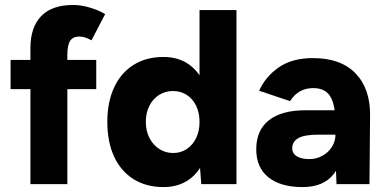

<svg xmlns="http://www.w3.org/2000/svg" viewBox="-20 -748 1569 780"><path d="M277.6 -727.8Q309 -727.8 344.3 -717.4Q379.6 -707 407.2 -690.8L351.6 -584.2Q324.6 -599.6 302.2 -599.6Q276.6 -599.6 265.1 -582.2Q253.6 -564.8 253.6 -525.8V0H103.6V-553Q103.6 -637 147.2 -682.4Q190.8 -727.8 277.6 -727.8ZM23 -504.6H371V-386H23Z M790.6 -93.8V-707H940.6V0H797.6ZM416 -252.6Q416 -333.2 443.6 -392.7Q471.2 -452.2 522.6 -484.4Q574 -516.6 644.4 -516.6Q706.2 -516.6 749.6 -484.8Q793 -453 815.1 -393.9Q837.2 -334.8 837.2 -252.6Q837.2 -170.6 815.1 -111Q793 -51.4 749.6 -19.7Q706.2 12 644.4 12Q574 12 522.6 -20.1Q471.2 -52.2 443.6 -111.8Q416 -171.4 416 -252.6ZM790.6 -252.6Q790.6 -289.2 777 -317.8Q763.4 -346.4 738.8 -362.3Q714.2 -378.2 682.8 -378.2Q651.4 -378.2 626.2 -362.3Q601 -346.4 586.7 -317.8Q572.4 -289.2 572.4 -252.6Q572.4 -216.2 587.1 -187.6Q601.8 -159 627.1 -142.7Q652.4 -126.4 683.8 -126.4Q714.4 -126.4 738.9 -142.7Q763.4 -159 777 -187.6Q790.6 -216.2 790.6 -252.6Z M1342.9 -104.4V-251Q1342.9 -319.6 1322.5 -354.9Q1302.1 -390.1 1252.4 -390.1Q1221.7 -390.1 1198.4 -376.9Q1175 -363.6 1158.4 -337.1L1032.7 -379.4Q1058.7 -437.1 1112.9 -474.6Q1167.1 -512 1251.6 -512Q1365 -512 1424.9 -449.4Q1484.9 -386.7 1483.4 -277.9L1481 0H1347.1ZM1021 -141Q1021 -219.4 1072.7 -259.7Q1124.4 -300 1220.1 -300H1352V-200.9H1272.1Q1215.7 -200.9 1191.4 -186.6Q1167.1 -172.3 1167.1 -145Q1167.1 -124.7 1185.6 -113.2Q1204 -101.7 1236.9 -101.7Q1266.4 -101.7 1290.9 -115.8Q1315.4 -129.9 1329.1 -152.6Q1342.9 -175.4 1342.9 -200.9H1378.6Q1378.6 -97.1 1337.1 -42.6Q1295.7 12 1208.9 12Q1119.4 12 1070.2 -27.9Q1021 -67.7 1021 -141Z"/></svg>

Font: 寒蝉端黑体 Light
Style: Regular
Weight: 300
Designer: ChillDuanSans {Warren2060}; 
Source Han Sans {Ryoko NISHIZUKA 西塚涼子 (kana, bopomofo & ideographs); Paul D. Hunt (Latin, G
Foundry: ChillType&Adobe
Version: Version 1.300;Glyphs 3.3 (3306)